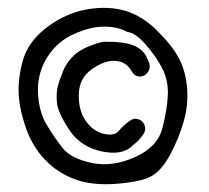

<svg xmlns="http://www.w3.org/2000/svg" viewBox="-20 -603 540 496"><path d="M187.5 -575.2Q245.1 -588.9 293.9 -577.6Q342.8 -566.4 384.3 -525.4Q425.8 -484.4 442.9 -451.2Q460 -418 463.4 -374.5Q466.8 -331.1 454.1 -287.6Q441.4 -244.1 419.9 -204.1Q398.4 -164.1 373 -148.9Q347.7 -133.8 283.7 -128.4Q219.7 -123 174.3 -139.6Q128.9 -156.2 96.2 -190.4Q63.5 -224.6 46.9 -272.5Q30.3 -320.3 28.3 -360.8Q26.4 -401.4 39.1 -446.8Q51.8 -492.2 94.2 -526.9Q136.7 -561.5 187.5 -575.2ZM308.6 -520.5Q284.2 -534.2 249 -534.2Q213.9 -534.2 170.9 -515.1Q127.9 -496.1 102.1 -455.1Q76.2 -414.1 78.1 -364.3Q80.1 -314.5 101.1 -279.8Q122.1 -245.1 143.1 -219.2Q164.1 -193.4 216.8 -182.1Q269.5 -170.9 328.1 -196.8Q386.7 -222.7 399.4 -271.5Q412.1 -320.3 413.6 -357.4Q415 -394.5 399.9 -424.8Q384.8 -455.1 357.4 -486.8Q330.1 -518.6 308.6 -520.5ZM245.1 -495.1Q300.8 -496.1 326.7 -484.9Q352.5 -473.6 360.4 -451.2Q376 -424.8 353.5 -408.2Q330.1 -398.4 318.4 -421.9Q304.7 -444.3 277.3 -445.8Q250 -447.3 217.3 -424.3Q184.6 -401.4 183.6 -359.4Q182.6 -317.4 201.7 -290.5Q220.7 -263.7 248 -257.3Q275.4 -251 286.6 -264.6Q297.9 -278.3 314.5 -290.5Q331.1 -302.7 347.7 -289.1Q361.3 -272.5 350.1 -255.9Q338.9 -239.3 324.2 -228.5Q297.9 -200.2 242.7 -211.9Q187.5 -223.6 158.2 -268.6Q128.9 -313.5 127 -338.4Q125 -363.3 129.4 -380.4Q133.8 -397.5 143.6 -420.9Q153.3 -444.3 174.3 -462.9Q195.3 -481.4 245.1 -495.1Z"/></svg>

Font: NaikaiFont
Style: Regular
Weight: 400
Version: Version 1.67